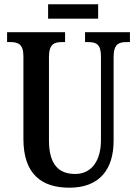

<svg xmlns="http://www.w3.org/2000/svg" viewBox="-20 -864 638 894"><path d="M204 -777H437V-844H204ZM303 10C444 10 509 -76 509 -209V-599C509 -659 534 -668 569 -668H585V-714H376V-668H391C426 -668 450 -659 450 -603V-211C450 -115 406 -54 330 -54C256 -54 208 -95 208 -210V-599C208 -659 233 -668 268 -668H283V-714H13V-668H29C63 -668 89 -659 89 -603V-217C89 -53 174 10 303 10Z"/></svg>

Font: Noto Serif Sinhala ExtraCondensed SemiBold
Style: Regular
Weight: 600
Width: 2
Designer: Jelle Bosma - Monotype Design Team
Foundry: Monotype Imaging Inc.
Version: Version 2.007